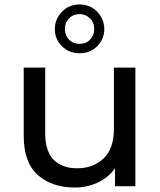

<svg xmlns="http://www.w3.org/2000/svg" viewBox="-20 -832 717 858"><path d="M314 6Q213 6 149.5 -49.5Q86 -105 86 -225V-530H182V-236Q182 -157 219.5 -118.5Q257 -80 325 -80Q397 -80 443 -124Q489 -168 489 -256V-530H585V0H494V-80Q464 -38 416.5 -16Q369 6 314 6ZM335 -594Q289 -594 257 -625.5Q225 -657 225 -702Q225 -746 256.5 -779Q288 -812 335 -812Q384 -812 415 -779Q446 -746 446 -702Q446 -657 414.5 -625.5Q383 -594 335 -594ZM335 -636Q365 -636 383 -655.5Q401 -675 401 -702Q401 -732 381.5 -750.5Q362 -769 335 -769Q307 -769 288.5 -750Q270 -731 270 -702Q270 -674 288.5 -655Q307 -636 335 -636Z"/></svg>

Font: Argentum Novus
Style: Regular
Weight: 400
Designer: Julieta Ulanovsky
Foundry: Julieta Ulanovsky
Version: Version 7.20;July 27, 2021;FontCreator 13.0.0.2683 64-bit